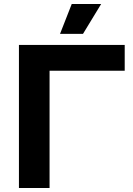

<svg xmlns="http://www.w3.org/2000/svg" viewBox="-20 -933 660 953"><path d="M74 0V-710H599V-582H226V0ZM278 -765 336 -913H482L392 -765Z"/></svg>

Font: Geist
Style: Bold
Weight: 400
Designer: Basement.studio, Andrés Briganti, Mateo Zaragoza
Foundry: Basement.studio, Vercel, Andrés Briganti, Guido Ferreyra, Mateo Zaragoza
Version: Version 1.401